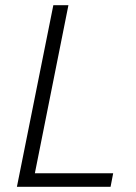

<svg xmlns="http://www.w3.org/2000/svg" viewBox="-20 -718 521 738"><path d="M405 0H45L185 -698H243L114 -52H415Z"/></svg>

Font: IBM Plex Sans Light
Style: Italic
Weight: 300
Italic angle: -11.31°
Designer: Mike Abbink, Paul van der Laan, Pieter van Rosmalen
Foundry: Bold Monday
Version: Version 3.201